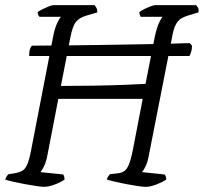

<svg xmlns="http://www.w3.org/2000/svg" viewBox="-27 -724 790 744"><path d="M143 0Q135 0 114.5 -3Q94 -6 69.5 -10.5Q45 -15 23.5 -20Q2 -25 -7 -28Q-5 -35 -0.5 -41.5Q4 -48 6 -49L32 -53Q48 -56 59 -62Q70 -68 78 -85.5Q86 -103 93 -139L179 -583Q185 -614 194.5 -634.5Q204 -655 210 -659H126Q119 -666 119 -677Q125 -682 137 -688Q149 -694 161.5 -699Q174 -704 180 -704H340Q343 -700 346.5 -693.5Q350 -687 350 -676L306 -663Q280 -655 267 -639Q254 -623 245 -576L209 -391Q269 -391 332.5 -392Q396 -393 450 -395Q504 -397 537 -399L573 -583Q581 -618 589.5 -636Q598 -654 603 -659H518Q517 -661 515 -666Q513 -671 513 -677Q520 -683 532.5 -689Q545 -695 557 -699.5Q569 -704 573 -704H733Q735 -701 739.5 -695.5Q744 -690 742 -676L699 -663Q686 -659 674.5 -652Q663 -645 654 -628.5Q645 -612 639 -576L549 -118Q545 -96 537 -79.5Q529 -63 523 -57L610 -48Q617 -43 617 -28Q600 -17 577.5 -8.5Q555 0 537 0Q528 0 507.5 -3Q487 -6 463 -10.5Q439 -15 418 -20Q397 -25 387 -28Q389 -36 393 -41.5Q397 -47 399 -49L426 -52Q453 -54 465 -72Q477 -90 487 -139L526 -341H199L156 -119Q151 -94 143 -78.5Q135 -63 130 -57L218 -48Q220 -45 221.5 -40Q223 -35 223 -28Q205 -16 182.5 -8Q160 0 143 0ZM86 -507Q86 -526 89.5 -535Q93 -544 97 -547Q154 -547 227.5 -548Q301 -549 378.5 -550Q456 -551 525 -552.5Q594 -554 643 -555Q692 -556 708 -557L717 -547Q717 -534 714 -524Q711 -514 707 -507Z"/></svg>

Font: Texturina Thin
Style: Italic
Weight: 100
Italic angle: -11°
Designer: Guillermo Torres Carreño
Foundry: Omnibus-Type
Version: Version 1.002; ttfautohint (v1.8.3)